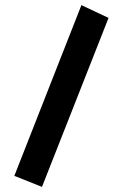

<svg xmlns="http://www.w3.org/2000/svg" viewBox="-20 -687 478 750"><path d="M144 43 36 0 298 -667 404 -617Z"/></svg>

Font: Inconsolata SemiCondensed ExtraBold
Style: Regular
Weight: 800
Width: 4
Monospace: yes
Designer: Raph Levien, Cyreal, Brenton Simpson
Foundry: Raph Levien, Cyreal, Google
Version: Version 3.100; ttfautohint (v1.8.4.7-5d5b)